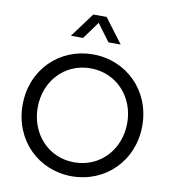

<svg xmlns="http://www.w3.org/2000/svg" viewBox="-105 -1091 1066 1193"><g transform="rotate(10 428.5 -494.5)"><path d="M386 -1001C386 -1001 470 -1001 470 -1001C470 -1001 586 -847 586 -847C586 -847 509 -847 509 -847C509 -847 428 -956 428 -956C428 -956 349 -847 349 -847C349 -847 272 -847 272 -847C272 -847 386 -1001 386 -1001ZM428 12C218 12 51 -149 51 -373C51 -596 218 -757 428 -757C639 -757 806 -595 806 -373C806 -150 639 12 428 12ZM428 -76C593 -76 711 -207 711 -373C711 -537 594 -669 428 -669C263 -669 146 -537 146 -373C146 -207 264 -76 428 -76Z"/></g></svg>

Font: Preevio_Regular
Style: Regular
Weight: 500
Designer: Gumpita Rahayu
Foundry: Tokotype Studio
Version: ""